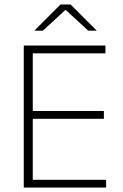

<svg xmlns="http://www.w3.org/2000/svg" viewBox="-20 -844 552 864"><path d="M87 0V-639H127.5V0ZM99.5 0V-35H457.5V0ZM109.5 -309.5V-344.5H447.5V-309.5ZM98.5 -604V-639H454.5V-604ZM252.5 -824H297.5L414.5 -707V-706H377L276.5 -798.5H273.5L173 -706H135.5V-707Z"/></svg>

Font: Anek Gujarati ExtraLight
Style: Regular
Weight: 250
Version: Version 1.003